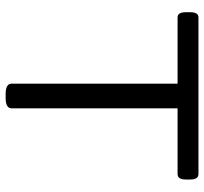

<svg xmlns="http://www.w3.org/2000/svg" viewBox="-42 -698 742 699"><g transform="rotate(90 329.5 -349.0)"><path d="M323 2Q285 2 285 -20V-624H44Q25 -624 25 -654V-670Q25 -700 44 -700H614Q634 -700 634 -670V-654Q634 -624 614 -624H375V-20Q375 2 337 2Z"/></g></svg>

Font: Asap Expanded
Style: Regular
Weight: 400
Width: 7
Designer: Pablo Cosgaya
Foundry: Omnibus-Type
Version: Version 3.001; ttfautohint (v1.8.4.7-5d5b)